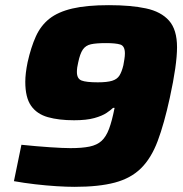

<svg xmlns="http://www.w3.org/2000/svg" viewBox="-20 -716 710 744"><path d="M269 8Q239 8 199 5.5Q159 3 116 -2Q73 -7 34 -14L63 -155Q121 -149 173 -145.5Q225 -142 253 -142Q298 -142 327 -148Q356 -154 373.5 -170Q391 -186 402.5 -216.5Q414 -247 424 -298H418Q410 -290 393 -278.5Q376 -267 345.5 -258.5Q315 -250 267 -250Q208 -250 165.5 -262Q123 -274 100.5 -306Q78 -338 78 -399Q78 -431 87 -475Q100 -533 119 -575Q138 -617 171.5 -643.5Q205 -670 260.5 -683Q316 -696 402 -696Q487 -696 545.5 -683.5Q604 -671 635 -636Q666 -601 666 -533Q666 -465 638 -337Q616 -236 591 -169.5Q566 -103 526.5 -64Q487 -25 425 -8.5Q363 8 269 8ZM359 -397Q395 -397 414.5 -403Q434 -409 443 -423.5Q452 -438 458 -463Q460 -474 462 -486.5Q464 -499 464 -509Q464 -538 446 -543.5Q428 -549 391 -549Q353 -549 332.5 -544.5Q312 -540 301 -524Q290 -508 283 -474Q278 -454 278 -437Q278 -411 296 -404Q314 -397 359 -397Z"/></svg>

Font: Saira ExtraBold
Style: Italic
Weight: 800
Italic angle: -12°
Designer: Hector Gatti with collaboration of the Omnibus-Type team
Foundry: Omnibus-Type
Version: Version 1.100; ttfautohint (v1.8.3)